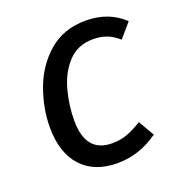

<svg xmlns="http://www.w3.org/2000/svg" viewBox="-106 -629 683 730"><g transform="rotate(-20 236.0 -263.5)"><path d="M472 -481 423 -424Q399 -445 375 -454Q351 -463 320 -463Q258 -463 219.5 -421.5Q181 -380 164.5 -319Q148 -258 148 -196Q148 -66 255 -66Q288 -66 315.5 -76Q343 -86 377 -107L414 -43Q337 12 249 12Q155 12 103.5 -44.5Q52 -101 52 -203Q52 -279 80 -356.5Q108 -434 168 -486.5Q228 -539 319 -539Q411 -539 472 -481Z"/></g></svg>

Font: Fira Sans
Style: Italic
Weight: 400
Italic angle: -8°
Designer: bBox Type GmbH & Carrois Corporate GbR & Edenspiekermann AG
Foundry: bBox Type GmbH & Carrois Corporate GbR & Edenspiekermann AG
Version: Version 4.301